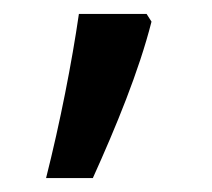

<svg xmlns="http://www.w3.org/2000/svg" viewBox="-20 -136 303 275"><path d="M190 -116H93C83 -47 66 40 46 119H113C146 46 179 -34 197 -105Z"/></svg>

Font: Noto Sans Bengali
Style: Regular
Weight: 400
Designer: Jelle Bosma - Monotype Design Team
Foundry: Monotype Imaging Inc.
Version: Version 2.003